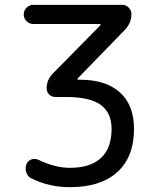

<svg xmlns="http://www.w3.org/2000/svg" viewBox="-20 -567 642 794"><path d="M117.2 -467.8Q101.6 -467.8 89.8 -479.5Q78.1 -491.2 78.1 -507.3Q78.1 -523.4 89.8 -535.2Q101.6 -546.9 117.2 -546.9H486.3Q501 -546.9 512.2 -535.6Q523.4 -524.4 523.4 -509.8Q523.4 -471.7 497.1 -444.3L300.8 -242.2Q299.8 -241.2 300.3 -239.3Q300.8 -237.3 302.7 -237.3H310.5Q418 -237.3 476.1 -184.6Q534.2 -131.8 534.2 -34.2Q534.2 82 465.3 144.5Q396.5 207 269.5 207Q182.6 207 110.4 170.9Q94.7 164.1 88.9 146.5Q85.9 138.7 85.9 129.9Q85.9 122.1 88.9 113.3Q93.8 98.6 108.9 92.8Q124 86.9 138.7 93.8Q207 127 269.5 127Q353.5 127 397.5 86.4Q441.4 45.9 441.4 -34.2Q441.4 -100.6 396.5 -133.3Q351.6 -166 252 -166H208Q193.4 -166 183.1 -176.3Q172.9 -186.5 172.9 -201.2Q172.9 -236.3 197.3 -261.7L395.5 -462.9Q396.5 -463.9 396 -465.8Q395.5 -467.8 392.6 -467.8Z"/></svg>

Font: Gen Jyuu Gothic Regular
Style: Regular
Weight: 400
Designer: [Source Han Sans]
Ryoko NISHIZUKA  (kana & ideographs); Paul D. Hunt (Latin, Greek & Cyrillic); Wenlong ZHANG  (bopomofo
Version: Version 1.002.20150607